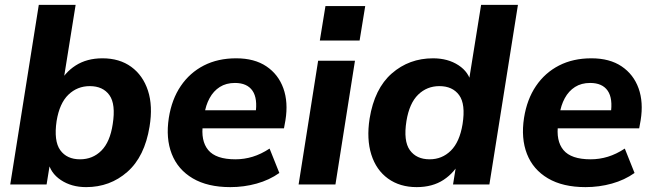

<svg xmlns="http://www.w3.org/2000/svg" viewBox="-20 -756 2678 787"><path d="M333 11Q273 11 229.5 -18Q186 -47 177 -95L187 -99L171 0H22L139 -736H290L238 -412L220 -408Q244 -458 290 -487.5Q336 -517 400 -517Q470 -517 518 -482Q566 -447 586.5 -384.5Q607 -322 593 -237Q573 -114 502 -51.5Q431 11 333 11ZM308 -103Q360 -103 395.5 -138.5Q431 -174 442 -247Q455 -329 428.5 -366Q402 -403 348 -403Q297 -403 260.5 -368Q224 -333 212 -260Q200 -178 227 -140.5Q254 -103 308 -103Z M924 11Q831 11 770 -25Q709 -61 684 -125Q659 -189 672 -273Q684 -349 721 -403.5Q758 -458 815.5 -487.5Q873 -517 948 -517Q1023 -517 1072 -484Q1121 -451 1141.5 -394Q1162 -337 1150 -263L1144 -230H790L801 -304H1047L1027 -288Q1037 -352 1015 -384Q993 -416 943 -416Q907 -416 881 -399.5Q855 -383 839 -353.5Q823 -324 818 -288L812 -249Q802 -179 833.5 -141Q865 -103 945 -103Q981 -103 1015.5 -113.5Q1050 -124 1085 -147L1125 -47Q1084 -18 1032 -3.5Q980 11 924 11Z M1204 0 1284 -507H1435L1355 0ZM1291 -590 1314 -731H1477L1454 -590Z M1688 11Q1619 11 1570.5 -24Q1522 -59 1502 -122.5Q1482 -186 1495 -270Q1515 -393 1586 -455Q1657 -517 1755 -517Q1816 -517 1859.5 -488.5Q1903 -460 1912 -412H1900L1952 -736H2103L1986 0H1837L1853 -99H1868Q1844 -49 1798.5 -19Q1753 11 1688 11ZM1741 -103Q1792 -103 1828 -138.5Q1864 -174 1876 -247Q1889 -329 1862 -366Q1835 -403 1781 -403Q1730 -403 1694 -368Q1658 -333 1646 -260Q1633 -178 1660 -140.5Q1687 -103 1741 -103Z M2380 11Q2287 11 2226 -25Q2165 -61 2140 -125Q2115 -189 2128 -273Q2140 -349 2177 -403.5Q2214 -458 2271.5 -487.5Q2329 -517 2404 -517Q2479 -517 2528 -484Q2577 -451 2597.5 -394Q2618 -337 2606 -263L2600 -230H2246L2257 -304H2503L2483 -288Q2493 -352 2471 -384Q2449 -416 2399 -416Q2363 -416 2337 -399.5Q2311 -383 2295 -353.5Q2279 -324 2274 -288L2268 -249Q2258 -179 2289.5 -141Q2321 -103 2401 -103Q2437 -103 2471.5 -113.5Q2506 -124 2541 -147L2581 -47Q2540 -18 2488 -3.5Q2436 11 2380 11Z"/></svg>

Font: Mulish ExtraLight ExtraBold
Style: Italic
Weight: 800
Italic angle: -9°
Version: Version 3.603